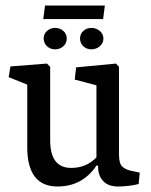

<svg xmlns="http://www.w3.org/2000/svg" viewBox="-20 -660 542 691"><path d="M142.1 -640.1H357.4L351.1 -591.3H135.7ZM308.6 -559.6Q325.7 -559.6 338.9 -548.8Q352.1 -538.1 352.1 -521.5Q352.1 -504.4 339.1 -493.4Q326.2 -482.4 308.6 -482.4Q292 -482.4 280 -493.4Q268.1 -504.4 268.1 -521.5Q268.1 -538.6 280.3 -549.1Q292.5 -559.6 308.6 -559.6ZM178.2 -559.6Q195.3 -559.6 207.8 -548.8Q220.2 -538.1 220.2 -521.5Q220.2 -504.4 207.8 -493.4Q195.3 -482.4 178.2 -482.4Q161.6 -482.4 149.4 -493.4Q137.2 -504.4 137.2 -521.5Q137.2 -538.6 149.7 -549.1Q162.1 -559.6 178.2 -559.6ZM333 -64H327.1Q276.4 11.2 187 11.2Q78.1 11.2 78.1 -130.4V-355.5L11.2 -382.3L17.6 -420.9L148.9 -431.2L160.6 -419.4V-154.8Q160.6 -55.7 236.3 -55.7Q291 -55.7 327.1 -93.8V-353L249 -373.5L253.9 -417.5L397.5 -431.2L408.2 -419.4V-105Q408.2 -87.4 411.4 -75.9Q414.6 -64.5 422.9 -58.1Q431.2 -51.8 438.5 -49.1Q445.8 -46.4 460.9 -43.5L482.9 -38.6L479 2.4Q441.9 11.2 404.8 11.2Q369.6 11.2 351.3 -8.5Q333 -28.3 333 -60.1Z"/></svg>

Font: Neuton
Style: Regular
Weight: 400
Designer: Brian M Zick
Version: Version 1.3